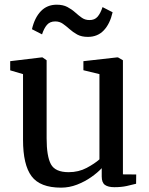

<svg xmlns="http://www.w3.org/2000/svg" viewBox="-20 -808 651 838"><path d="M479 9Q452 9 438 -1Q424 -11 424 -37.5V-74Q406 -54.5 378.2 -35Q350.5 -15.5 316.5 -2.2Q282.5 11 246.5 11Q155 11 117.8 -38.8Q80.5 -88.5 80.5 -198V-484.5L24.5 -501V-541L161.5 -557.5H165.5L183.5 -545V-204Q183.5 -126 202.2 -91.2Q221 -56.5 279.5 -56.5Q323 -56.5 358.2 -75.2Q393.5 -94 414 -112.5V-484.5L344 -501.5V-541L490.5 -557.5H495L516.5 -545V-47L574.5 -46.5L574 -6Q557 -1.5 533.2 3.8Q509.5 9 479 9ZM119.5 -680.5Q131 -730.5 158.2 -759Q185.5 -787.5 227.5 -787.5Q255 -787.5 274 -777.5Q293 -767.5 308 -754Q323 -740.5 337.2 -730.5Q351.5 -720.5 370 -720.5Q393 -720 406 -735.2Q419 -750.5 427.5 -777L471.5 -754.5Q460 -704 433 -675.5Q406 -647 363.5 -647Q336 -647 317.2 -657.2Q298.5 -667.5 283.8 -680.8Q269 -694 254.5 -704.2Q240 -714.5 221 -714.5Q198 -714.5 185 -699.5Q172 -684.5 163.5 -658Z"/></svg>

Font: Merriweather Text
Style: Regular
Weight: 400
Designer: Eben Sorkin
Foundry: Eben Sorkin
Version: Version 2.100; ttfautohint (v1.7.19-72a1) -l 8 -r 50 -G 200 